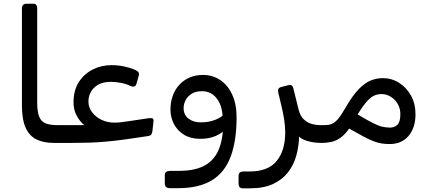

<svg xmlns="http://www.w3.org/2000/svg" viewBox="-20 -770 2317 1037"><path d="M288.4 1.9H270.1Q216.3 1.9 177.9 -16.5Q139.5 -34.8 119 -79.1Q98.4 -123.4 98.4 -200.9V-725.4Q98.4 -736.4 104.8 -743.2Q111.2 -750 124.4 -750H158.5Q170.9 -750 175.9 -743.5Q180.9 -737 180.9 -727V-217.6Q180.9 -164.6 192.4 -138.1Q203.9 -111.6 228.7 -102.8Q253.4 -94.1 291.5 -94.1H303.4Q318.4 -94.1 318.4 -79.1V-28.1Q318.4 1.9 288.4 1.9Z M291.3 1.9Q279.4 1.9 276.2 -5.4Q273 -12.6 273 -19.6V-70.6Q273 -84.6 281 -89.3Q289 -94.1 303 -94.1H500L486.1 -66.4Q462.4 -72.4 437.2 -92.5Q412 -112.6 394.6 -144.5Q377.1 -176.4 377.1 -217Q377.1 -282.2 405.8 -326.7Q434.4 -371.2 481 -394.7Q527.6 -418.1 581.7 -418.1Q617.3 -418.1 650.5 -411.1Q683.7 -404.1 709.4 -392.8Q722.9 -387.2 728.1 -379.1Q733.2 -371 728.6 -358.2L717.9 -320.2Q713.7 -305.6 705.3 -302.9Q696.9 -300.2 684 -306.1Q660.5 -317.3 631.9 -322.6Q603.4 -327.9 579.4 -327.9Q521.4 -327.9 489.6 -297.4Q457.7 -267 457.7 -220.2Q457.7 -191.1 476.4 -165.2Q495.1 -139.2 527.3 -123.4Q559.6 -107.6 598.2 -107.6Q617.3 -107.6 633.7 -109.7Q650.1 -111.8 682.6 -116.6L783.3 -131.6Q798.6 -133.6 804.7 -129.6Q810.7 -125.6 808.7 -111.6L803.4 -63.9Q802.2 -52.8 797.9 -44.8Q793.6 -36.8 776.2 -34.6L663.9 -18Q603.6 -9.6 554.8 -5.3Q506 -0.9 461.2 0.5Q416.3 1.9 365.4 1.9Z M897.5 246.3Q884.3 246.3 877.2 240.2Q870.1 234 870.1 219.5V175.6Q870.1 164.3 877.2 158.6Q884.3 153 898.8 153L948.9 152.8Q1035.7 152.6 1089.1 121.9Q1142.5 91.3 1165.7 26.8Q1189 -37.7 1185.1 -138.3L1257.8 -135.9Q1257.8 -10.2 1226.1 75.2Q1194.4 160.6 1124.8 203.5Q1055.2 246.3 942.2 246.3ZM1182.5 -137.4Q1180.2 -201 1150 -239.2Q1119.8 -277.4 1070.7 -277.4Q1037.3 -277.4 1015.3 -263.7Q993.2 -250 982.5 -229Q971.7 -208.1 971.7 -186.1Q971.7 -149.7 998.1 -129.4Q1024.4 -109.1 1064 -109.1Q1108.2 -109.1 1143.2 -123.1Q1178.2 -137.1 1190.1 -154.2L1200.5 -75.4Q1179.7 -50.1 1142.7 -34.7Q1105.8 -19.3 1057.6 -20.2Q1006.7 -21.1 971.7 -43.6Q936.7 -66 918.7 -101.7Q900.6 -137.5 900.6 -179Q900.6 -217.2 912.5 -251.1Q924.3 -284.9 947 -310.4Q969.7 -335.9 1002.4 -350.6Q1035.1 -365.3 1075.9 -365.3Q1128.3 -365.3 1169.3 -337.8Q1210.2 -310.4 1234 -259.3Q1257.8 -208.2 1257.8 -135.9Z M1291.7 247.1Q1279.9 247.1 1274.2 240.6Q1268.6 234.2 1268.6 222.3V178.6Q1268.6 167.3 1275.2 161.8Q1281.8 156.2 1294.3 156.2H1327.6Q1428 156.2 1474.3 99.5Q1520.5 42.9 1520.5 -55.1Q1520.5 -88.6 1514.7 -125.1Q1508.9 -161.6 1499.7 -199.6L1482.6 -270.7Q1480.2 -282.1 1483.8 -289.7Q1487.4 -297.2 1501.1 -300.8L1536 -309.6Q1546.9 -312.1 1552 -310.2Q1557.2 -308.2 1560.3 -303.3Q1563.4 -298.4 1564.7 -291.3L1593.2 -176.4Q1601.4 -144.2 1620.1 -126Q1638.7 -107.7 1662.8 -100.9Q1686.8 -94.1 1711.4 -94.1H1731Q1748.4 -94.1 1748.4 -79.1V-28.1Q1748.4 1.9 1718.4 1.9Q1674.8 1.9 1641 -8.2Q1607.1 -18.3 1595.6 -32.7Q1594.2 19.2 1580.7 69.1Q1567.1 119 1536.8 159.1Q1506.4 199.1 1456 223.1Q1405.6 247.1 1331.2 247.1Z M2083 8Q2059.5 7.8 2040 4.6Q2020.4 1.4 1997.9 -7.1Q1975.4 -15.6 1944.1 -32.1Q1912.8 -48.6 1865.8 -75.6Q1841.9 -41.4 1817.2 -24.7Q1792.4 -8.1 1767.9 -3.1Q1743.4 1.9 1718 1.9Q1703 1.9 1703 -13.1V-64.1Q1703 -94.1 1733 -94.1Q1754.3 -94.1 1770.2 -99.9Q1786.1 -105.7 1803.5 -125Q1820.8 -144.4 1844.1 -184.9Q1882.7 -252.1 1916.1 -287Q1949.5 -321.9 1981.7 -334.9Q2014 -348 2048.1 -348Q2095.5 -348 2135.6 -322.7Q2175.6 -297.4 2199.8 -253.7Q2224.1 -209.9 2224.1 -152.5Q2224.1 -114.6 2213.8 -84.7Q2203.6 -54.9 2184.9 -33.8Q2166.2 -12.7 2140.3 -2.2Q2114.4 8.4 2083 8ZM2085.8 -80.8Q2108.8 -80.6 2125.2 -94.9Q2141.5 -109.2 2142.3 -149.1Q2143.1 -183 2128.5 -208.1Q2113.9 -233.2 2090.4 -247.6Q2066.9 -262 2040.2 -262Q2020.7 -262 2002.2 -254.2Q1983.7 -246.4 1962.2 -223Q1940.7 -199.6 1911.7 -151.9Q1963.9 -120.7 1994.2 -105.4Q2024.6 -90.1 2045.2 -85.5Q2065.8 -81 2085.8 -80.8Z"/></svg>

Font: Rubik Light
Style: Italic
Weight: 300
Italic angle: -12°
Designer: Hubert and Fischer
Foundry: Hubert and Fischer
Version: Version 2.300;gftools[0.9.30]